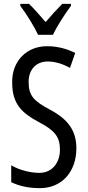

<svg xmlns="http://www.w3.org/2000/svg" viewBox="-20 -963 453 993"><path d="M177 -783H254C275 -829 317 -892 347 -933V-943H302C268 -908 250 -889 216 -849C186 -883 155 -920 130 -943H85V-933C120 -886 156 -827 177 -783ZM375 -196C375 -288 331 -347 238 -396C155 -441 128 -467 128 -540C128 -601 165 -645 227 -645C263 -645 302 -634 342 -612L369 -689C332 -708 281 -724 225 -724C118 -725 41 -647 43 -536C43 -423 95 -378 180 -332C262 -289 290 -257 290 -188C290 -123 251 -69 184 -69C139 -69 83 -82 38 -108V-21C80 0 129 10 187 10C300 10 375 -75 375 -196Z"/></svg>

Font: Noto Sans Thai Looped ExtraCondensed
Style: Regular
Weight: 400
Width: 2
Designer: Sasikarn Vongin, Ben Mitchell
Foundry: The Fontpad Ltd
Version: Version 1.001